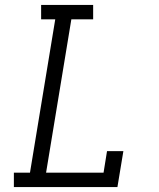

<svg xmlns="http://www.w3.org/2000/svg" viewBox="-20 -755 640 775"><path d="M36 0V-58H101L203 -677H146V-735H356V-677H268L166 -58H398L412 -145H478L454 0Z"/></svg>

Font: Iosevka Slab Light Extended
Style: Italic
Weight: 300
Width: 7
Italic angle: -9°
Monospace: yes
Designer: Belleve Invis
Foundry: Belleve Invis
Version: Version 11.1.0; ttfautohint (v1.8.3)